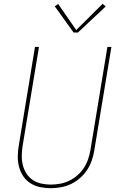

<svg xmlns="http://www.w3.org/2000/svg" viewBox="-20 -982 640 1010"><path d="M247 8Q218 8 190 2Q162 -4 139.5 -18.5Q117 -33 102 -55.5Q87 -78 80 -105Q73 -132 73.5 -160.5Q74 -189 79 -218L164 -735H185L99 -215Q95 -189 94.5 -163.5Q94 -138 100 -114Q106 -90 119 -69.5Q132 -49 152 -35.5Q172 -22 196.5 -16.5Q221 -11 247 -11Q271 -11 296 -15.5Q321 -20 344.5 -31.5Q368 -43 388 -60.5Q408 -78 422 -100Q436 -122 444 -146Q452 -170 456 -194L545 -735H566L476 -191Q472 -165 463 -138.5Q454 -112 438.5 -88.5Q423 -65 401 -45.5Q379 -26 353.5 -14Q328 -2 300.5 3Q273 8 247 8ZM367 -811 268 -949 286 -961 381 -824 520 -962 536 -948 390 -811Z"/></svg>

Font: Iosevka SS04 Thin Extended
Style: Italic
Weight: 100
Width: 7
Italic angle: -9°
Monospace: yes
Designer: Belleve Invis
Foundry: Belleve Invis
Version: Version 19.0.0; ttfautohint (v1.8.4)